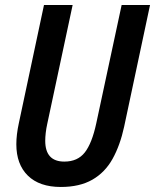

<svg xmlns="http://www.w3.org/2000/svg" viewBox="-20 -734 617 764"><path d="M222 10Q137 10 91 -35Q45 -80 45 -160Q45 -198 55 -244L155 -714H269L168 -241Q164 -223 162 -205.5Q160 -188 160 -174Q160 -91 236 -91Q289 -91 317.5 -127.5Q346 -164 363 -243L464 -714H577L474 -230Q458 -156 428 -102Q398 -48 347.5 -19Q297 10 222 10Z"/></svg>

Font: Noto Sans Condensed SemiBold
Style: Italic
Weight: 600
Width: 3
Italic angle: -12°
Designer: Monotype Design Team
Foundry: Monotype Imaging Inc.
Version: Version 2.013; ttfautohint (v1.8.4.7-5d5b)